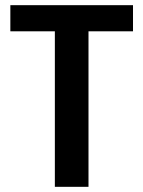

<svg xmlns="http://www.w3.org/2000/svg" viewBox="-20 -716 554 742"><path d="M494 -595H322V6H192V-595H20V-696H494Z"/></svg>

Font: Repo
Style: DemiBold
Weight: 600
Designer: Stefan Peev
Foundry: Context Ltd
Version: Version 001.000